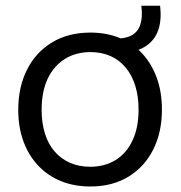

<svg xmlns="http://www.w3.org/2000/svg" viewBox="-20 -648 636 676"><path d="M298.3 8.6Q241 8.6 194.6 -10.3Q148.3 -29.1 114.5 -64.9Q80.7 -100.7 62.5 -150.4Q44.3 -200 44.3 -261.3Q44.3 -342 75.4 -403.2Q106.4 -464.4 163.6 -498.9Q220.7 -533.3 298.3 -533.3Q354.9 -533.3 401.2 -514.4Q447.6 -495.6 480.6 -459.8Q513.7 -424 531.9 -374.1Q550.1 -324.3 550.1 -262Q550.1 -182.3 519.4 -121.3Q488.7 -60.3 432.1 -25.9Q375.4 8.6 298.3 8.6ZM297.6 -60.9Q348.6 -60.9 387 -84.6Q425.4 -108.3 446.6 -153.6Q467.9 -198.9 467.9 -262Q467.9 -309.1 456.1 -346.5Q444.4 -383.9 422.2 -410.4Q400 -437 368.8 -450.8Q337.6 -464.6 298.3 -464.6Q247.3 -464.6 208.5 -440.5Q169.7 -416.4 148.1 -371.3Q126.6 -326.1 126.6 -261.3Q126.6 -214.9 138.3 -177.5Q150 -140.1 172.6 -114.3Q195.1 -88.4 226.9 -74.6Q258.6 -60.9 297.6 -60.9ZM380.7 -461.4V-511.9Q419 -511 442 -522.8Q465 -534.6 473.9 -560.8Q482.7 -587 477.7 -627.9H543.6Q550.3 -571.3 533.9 -533.6Q517.4 -495.9 479.1 -477.6Q440.7 -459.4 380.7 -461.4Z"/></svg>

Font: Mona Sans ExtraLight
Style: Regular
Weight: 200
Designer: Deni Anggara
Foundry: GitHub
Version: Version 2.000